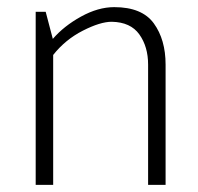

<svg xmlns="http://www.w3.org/2000/svg" viewBox="-20 -518 556 538"><path d="M80 0V-485H108L128 -409Q159 -445 207 -471.5Q255 -498 300 -498Q378 -498 411 -452.5Q444 -407 444 -337V0H395V-337Q395 -387 370.5 -421.5Q346 -456 293 -457Q261 -457 212 -432Q163 -407 129 -364V0Z"/></svg>

Font: Palanquin Thin
Style: Regular
Weight: 250
Designer: Pria Ravichandran
Version: Version 1.001